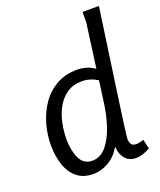

<svg xmlns="http://www.w3.org/2000/svg" viewBox="-143 -853 796 956"><g transform="rotate(-20 255.0 -375.5)"><path d="M410 -710V-764H497Q478 -629 461 -511.5Q444 -394 431.5 -304Q419 -214 411.5 -159Q404 -104 404 -94Q404 -76 411 -65Q418 -54 437 -54Q447 -54 457.5 -56.5Q468 -59 477 -62L488 -12Q472 -3 452 4Q432 11 413 11Q377 11 356 -13.5Q335 -38 334 -74H330Q307 -33 267.5 -10Q228 13 187 13Q133 13 99.5 -15Q66 -43 50.5 -90Q35 -137 35 -193Q35 -249 50.5 -304Q66 -359 97 -404Q128 -449 175 -476Q222 -503 286 -503Q309 -503 332.5 -496.5Q356 -490 378 -474ZM118 -194Q118 -136 138 -93.5Q158 -51 203 -51Q247 -51 278 -88Q309 -125 328.5 -183.5Q348 -242 356 -307L371 -416Q331 -441 288 -441Q242 -441 209.5 -419Q177 -397 156.5 -360.5Q136 -324 127 -280.5Q118 -237 118 -194Z"/></g></svg>

Font: Rosario Light
Style: Italic
Weight: 300
Italic angle: -8.05°
Designer: Hector Gatti
Foundry: Omnibus Type
Version: Version 1.101; ttfautohint (v1.8.1.43-b0c9)